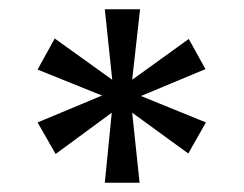

<svg xmlns="http://www.w3.org/2000/svg" viewBox="-20 -754 526 414"><path d="M387 -670 423 -605 284 -547 424 -490 386 -423 265 -511 281 -360H206L221 -511L100 -422L61 -490L200 -548L61 -604L98 -671L222 -582L206 -734H282L265 -582Z"/></svg>

Font: DVN-Poppins
Style: Regular
Weight: 400
Designer: Ninad Kale (Devanagari), Jonny Pinhorn (Latin)
Foundry: Indian Type Foundry
Version: 4.004